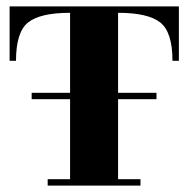

<svg xmlns="http://www.w3.org/2000/svg" viewBox="-20 -580 589 600"><path d="M419 -20V0H129V-20H199V-270H79V-290H199V-540Q106 -540 68 -510Q30 -480 30 -390H10V-560H539V-390H519Q519 -480 480.5 -510Q442 -540 349 -540V-290H469V-270H349V-20Z"/></svg>

Font: Rozha One
Style: Regular
Weight: 400
Designer: Tim Donaldson, Indian Type Foundry
Foundry: Indian Type Foundry
Version: Version 1.301;PS 1.0;hotconv 1.0.78;makeotf.lib2.5.61930; tt